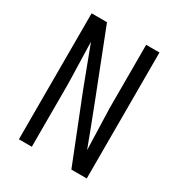

<svg xmlns="http://www.w3.org/2000/svg" viewBox="-162 -779 824 887"><g transform="rotate(30 250.0 -336.0)"><path d="M367 -114 360 -335V-672H431V0H349L211 -348Q203 -369 132 -557L138 -337V0H69V-672H151Q310 -268 367 -114Z"/></g></svg>

Font: Khand
Style: Regular
Weight: 400
Designer: Devanagari: Sanchit Sawaria, Jyotish Sonowal; Latin: Satya Rajpurohit
Foundry: Indian Type Foundry
Version: Version 1.101;PS 1.0;hotconv 1.0.78;makeotf.lib2.5.61930; tt